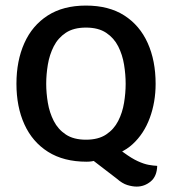

<svg xmlns="http://www.w3.org/2000/svg" viewBox="-20 -579 631 703"><path d="M286.8 -17.6 390.4 -51.5 433.4 -20.1Q462.6 1.3 484.8 11.3Q507 21.4 524 24.5Q541.1 27.6 555.6 28.3Q554.5 66.6 531.8 85.4Q509 104.2 480.4 104.2Q464.7 104.2 446.1 98.5Q427.6 92.8 407.4 75ZM149.2 -272.2Q149.2 -238.3 155.2 -202.6Q161.2 -166.8 176.8 -136.2Q192.4 -105.5 221 -86.5Q249.6 -67.5 294.8 -67.5Q340 -67.5 368.6 -86.5Q397.2 -105.5 412.8 -136.2Q428.4 -166.8 434.2 -202.6Q440.1 -238.3 440.1 -272.2Q440.1 -306.4 434.2 -342.5Q428.4 -378.5 412.8 -409.3Q397.2 -440 368.6 -459Q340 -478 294.8 -478Q249.6 -478 221 -459Q192.4 -440 176.8 -409.3Q161.2 -378.5 155.2 -342.5Q149.2 -306.4 149.2 -272.2ZM40.2 -272.2Q40.2 -356.6 69.2 -421.2Q98.1 -485.8 154.8 -522.2Q211.4 -558.6 294.6 -558.6Q378.5 -558.6 435.2 -522.3Q491.8 -486 520.8 -421.4Q549.8 -356.8 549.8 -272.2Q549.8 -205.3 528.5 -147.4Q507.3 -89.5 465.8 -51.3Q424.3 -13.1 363.9 -5.6Q349.6 1.4 333.7 7.2Q317.8 13.1 297.5 13.1Q213.2 13.1 155.9 -23.1Q98.6 -59.3 69.4 -123.6Q40.2 -187.8 40.2 -272.2Z"/></svg>

Font: Signika SC
Style: Regular
Weight: 300
Designer: Anna Giedryś
Foundry: Anna Giedryś
Version: Version 2.000